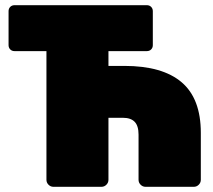

<svg xmlns="http://www.w3.org/2000/svg" viewBox="-20 -720 821 740"><path d="M454 -266H398V-27Q398 -16 390 -8Q382 0 371 0H186Q175 0 167 -8Q159 -16 159 -27V-523H36Q26 -523 19.5 -529.5Q13 -536 13 -546V-677Q13 -687 19.5 -693.5Q26 -700 36 -700H546Q556 -700 562.5 -693.5Q569 -687 569 -677V-546Q569 -536 562.5 -529.5Q556 -523 546 -523H398V-466H459Q606 -466 680 -403Q754 -340 754 -208V-27Q754 -16 746 -8Q738 0 727 0H541Q530 0 522 -8Q514 -16 514 -27V-201Q514 -235 499 -250.5Q484 -266 454 -266Z"/></svg>

Font: Rubik
Style: Regular
Weight: 900
Designer: Hubert & Fischer
Foundry: Hubert & Fischer
Version: Version 1.100